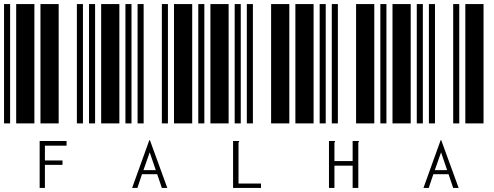

<svg xmlns="http://www.w3.org/2000/svg" viewBox="-20 -610 2440 949"><path d="M0 0V-590H30V0ZM60 0V-590H150V0ZM180 0V-590H270V0ZM360 0V-590H390V0ZM420 0V-590H450V0ZM176 87H309V110H202V183H289V205H202V319H176Z M480 0V-590H570V0ZM600 0V-590H630V0ZM660 0V-590H690V0ZM780 0V-590H810V0ZM840 0V-590H930V0ZM757 251H682L659 319H633L718 83H721L807 319H780ZM750 231 720 143 689 231Z M960 0V-590H990V0ZM1020 0V-590H1110V0ZM1140 0V-590H1170V0ZM1200 0V-590H1230V0ZM1320 0V-590H1410V0ZM1132 87H1162V90Q1160 92 1159 95Q1159 97 1159 104V297H1270V319H1132Z M1440 0V-590H1530V0ZM1560 0V-590H1590V0ZM1620 0V-590H1650V0ZM1740 0V-590H1830V0ZM1860 0V-590H1890V0ZM1606 87H1636V90Q1634 92 1633 95Q1633 97 1633 104V186H1723V87H1754V90Q1752 92 1751 95Q1751 97 1751 104V319H1723V209H1633V319H1606Z M1920 0V-590H2010V0ZM2040 0V-590H2070V0ZM2100 0V-590H2130V0ZM2220 0V-590H2250V0ZM2280 0V-590H2370V0ZM2197 251H2122L2099 319H2073L2158 83H2161L2247 319H2220ZM2190 231 2160 143 2129 231Z"/></svg>

Font: Libre Barcode 39 Text
Style: Regular
Weight: 400
Version: Version 1.005; ttfautohint (v1.8.3)